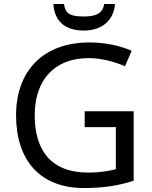

<svg xmlns="http://www.w3.org/2000/svg" viewBox="-20 -938 768 968"><path d="M560 -918H505C498 -866 456 -855 404 -855C343 -855 309 -863 303 -918H249C254 -836 303 -784 402 -784C498 -784 553 -838 560 -918ZM407 -377V-297H564V-85C528 -76 487 -68 424 -68C232 -68 155 -186 155 -357C155 -535 255 -645 426 -645C494 -645 559 -626 610 -604L644 -682C583 -708 511 -724 431 -724C197 -724 61 -580 61 -357C61 -131 181 10 403 10C503 10 577 -2 654 -27V-377Z"/></svg>

Font: Noto Sans Bengali
Style: Regular
Weight: 400
Designer: Jelle Bosma - Monotype Design Team
Foundry: Monotype Imaging Inc.
Version: Version 2.003